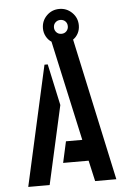

<svg xmlns="http://www.w3.org/2000/svg" viewBox="-58 -896 632 938"><g transform="rotate(-5 258.0 -426.5)"><path d="M370 0 347 -102H222L245 -206H325L217 -697Q201 -707 191 -725.5Q181 -744 181 -765Q181 -802 206.5 -827.5Q232 -853 269 -853Q305 -853 331 -827.5Q357 -802 357 -765Q357 -744 348 -726.5Q339 -709 323 -698L474 0ZM42 0 173 -588H189L233 -385L147 0ZM269 -731Q284 -731 293.5 -741Q303 -751 303 -765Q303 -780 293.5 -789.5Q284 -799 269 -799Q255 -799 245 -789.5Q235 -780 235 -765Q235 -751 244.5 -741Q254 -731 269 -731Z"/></g></svg>

Font: Stick No Bills SemiBold
Style: Regular
Weight: 600
Designer: Kosala Senevirathne, Siva Puranthara, Lasantha Premarathna, Tharique Azeez
Foundry: mooniak
Version: Version 2.000